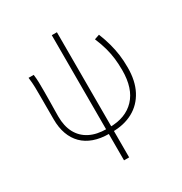

<svg xmlns="http://www.w3.org/2000/svg" viewBox="-200 -826 1105 1168"><g transform="rotate(-30 352.5 -241.5)"><path d="M335 13Q275 13 228.5 -3.5Q182 -20 150.5 -51.5Q119 -83 102.5 -128.5Q86 -174 86 -233V-396Q86 -428 85.5 -457.5Q85 -487 80 -527H116Q120 -499 120.5 -470.5Q121 -442 121 -409Q121 -375 120.5 -340Q120 -305 119.5 -276.5Q119 -248 119 -233Q119 -165 144.5 -117.5Q170 -70 218.5 -45Q267 -20 337 -20ZM355 13 357 -20Q470 -20 533.5 -87Q597 -154 597 -282Q597 -327 592.5 -364.5Q588 -402 577.5 -441Q567 -480 547 -528L582 -540Q601 -492 612 -451Q623 -410 628.5 -369.5Q634 -329 634 -280Q634 -186 599.5 -120.5Q565 -55 502.5 -21Q440 13 355 13ZM332 198V-681H368V198Z"/></g></svg>

Font: Shanggu Sans SC VF
Style: Regular
Weight: 250
Designer: GuiWonder
Version: Version 1.021